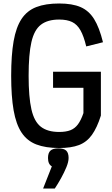

<svg xmlns="http://www.w3.org/2000/svg" viewBox="-20 -834 640 1100"><path d="M319 14Q241 14 188 -6.5Q135 -27 103.5 -74.5Q72 -122 58 -202Q44 -282 44 -400Q44 -518 58 -598Q72 -678 103.5 -725.5Q135 -773 188 -793.5Q241 -814 319 -814Q394 -814 441.5 -793.5Q489 -773 519 -725Q549 -677 570 -592L474 -568Q460 -627 441 -660.5Q422 -694 393 -708Q364 -722 319 -722Q253 -722 214.5 -692.5Q176 -663 160 -593Q144 -523 144 -400Q144 -278 160 -207.5Q176 -137 214.5 -107.5Q253 -78 319 -78Q358 -78 383.5 -88Q409 -98 426.5 -121.5Q444 -145 458 -186V-331H284V-423H558V-172Q536 -102 506.5 -61Q477 -20 432.5 -3Q388 14 319 14ZM227 246 277 119Q255 107 255 71Q255 42 269 29Q283 16 314 16Q346 16 359.5 29Q373 42 373 71Q373 93 360.5 123.5Q348 154 330 186.5Q312 219 294 246Z"/></svg>

Font: Victor Mono Thin
Style: Regular
Weight: 100
Monospace: yes
Designer: Rune Bjørnerås
Version: Version 1.561;gftools[0.9.30]